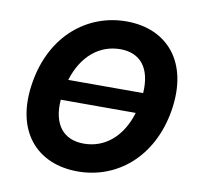

<svg xmlns="http://www.w3.org/2000/svg" viewBox="-82 -822 946 918"><g transform="rotate(10 391.0 -363.5)"><path d="M745 -353.7C784.8 -595.9 657 -737.2 459.9 -737.2C270.2 -737.2 105.1 -605.1 66.8 -371.8C26.6 -130.3 154.8 9.9 353 9.9C541.5 9.9 705.6 -120.4 745 -353.7ZM214.5 -313.9H578.5C541.9 -192.8 459.9 -126.1 358.7 -126.1C262.1 -126.1 204.9 -190 214.5 -313.9ZM233.3 -413.4C270.2 -533.7 352.6 -601.2 453.8 -601.2C550.8 -601.2 605.1 -536.2 596.9 -413.4Z"/></g></svg>

Font: Margiela Sans
Style: Bold Italic
Weight: 700
Italic angle: -9.39999°
Designer: Stefan Endress, Andreas Faust
Version: Version 1.100;FEAKit 1.0